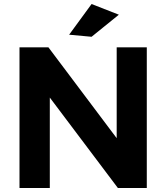

<svg xmlns="http://www.w3.org/2000/svg" viewBox="-20 -936 828 956"><path d="M571.8 -862.8 436 -752.9 324.2 -763.2 436 -916ZM561 -700.2H710.9V0H566.9L228 -450.2V0H77.1V-700.2H221.2L561 -248Z"/></svg>

Font: Montserrat arm SemiBold
Style: Regular
Weight: 600
Designer: Julieta Ulanovsky
Foundry: Julieta Ulanovsky
Version: Version 6.000;PS 006.000;hotconv 1.0.88;makeotf.lib2.5.64775